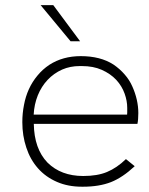

<svg xmlns="http://www.w3.org/2000/svg" viewBox="-20 -717 576 744"><path d="M302 6.5H297.5Q243.5 6.5 201 -12Q157 -31 127 -65Q97 -99 82 -145Q66.5 -191 66.5 -243.5Q66.5 -278 73 -310.5Q79 -343 92 -371.5Q105 -400 125 -424Q144.5 -448 171.5 -466Q223.5 -499.5 293 -499.5Q369 -499.5 419.5 -467Q444.5 -450 463 -428.5Q482 -407 493 -381.5Q504 -357 510 -331Q516 -304.5 516 -279Q516 -253 512.5 -237H111Q112.5 -140.5 164 -87Q216.5 -35 302.5 -35Q357.5 -35 394.5 -50.5Q433 -66.5 468 -100.5L502 -73Q455.5 -29.5 410.5 -11.5Q364.5 6.5 302 6.5ZM472.5 -273Q473 -275.5 473 -281.5V-299Q473 -326 463 -354Q452.5 -383.5 430.5 -407.5Q408 -431.5 374 -446.5Q341.5 -461 297 -461H288.5Q252 -461 221 -447.5Q188.5 -433 164.5 -407.5Q140.5 -382 126.5 -347.5Q112.5 -312.5 110.5 -273ZM290.5 -557H253.5L137.5 -697H186.5Z"/></svg>

Font: Acari Sans Neue Light
Style: Regular
Weight: 300
Designer: Alfredo Marco Pradil (font), Cristiano Sobral (main changes)
Foundry: Hanken Design Co. (font), Cristiano Sobral (main changes)
Version: Version 2.459;March 19, 2022;FontCreator 14.0.0.2808 64-bit;